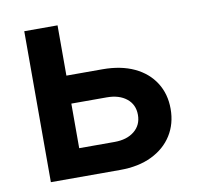

<svg xmlns="http://www.w3.org/2000/svg" viewBox="-65 -596 680 663"><g transform="rotate(-10 275.0 -264.5)"><path d="M146 -353H304.7Q369.1 -353 415.8 -331.1Q462.4 -309.1 487.5 -269.5Q512.7 -230 512.7 -177.7Q512.7 -125.5 487.5 -85.4Q462.4 -45.4 415.8 -22.7Q369.1 0 304.7 0H61.5V-529.3H178.2V-98.6H302.2Q345.7 -98.6 371.8 -119.9Q397.9 -141.1 397.9 -176.8Q397.9 -212.9 371.8 -233.9Q345.7 -254.9 302.2 -254.9H146Z"/></g></svg>

Font: Inter Cardless Tabular Medium
Style: Regular
Weight: 500
Designer: Rasmus Andersson
Foundry: rsms
Version: Version 4.000;git-4fc901f